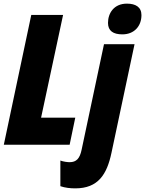

<svg xmlns="http://www.w3.org/2000/svg" viewBox="-20 -796 798 1056"><path d="M653 -607C718 -607 758 -652 758 -713C758 -757 726 -776 678 -776C607 -776 574 -724 574 -670C574 -626 603 -607 653 -607ZM1 0H363L394 -149H206L327 -714H152ZM394 240C520 240 568 163 593 45L720 -553H552L429 27C419 76 400 96 363 96C350 96 328 93 312 87V228C338 237 367 240 394 240Z"/></svg>

Font: Noto Sans Condensed Black
Style: Italic
Weight: 900
Width: 3
Italic angle: -12°
Designer: Monotype Design Team
Foundry: Monotype Imaging Inc.
Version: Version 2.013